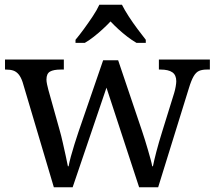

<svg xmlns="http://www.w3.org/2000/svg" viewBox="-20 -786 902 806"><path d="M75 -441Q68 -462 58.5 -473.5Q49 -485 36.5 -489.5Q24 -494 4 -494H1V-536H248V-494H235Q205 -494 190 -485.5Q175 -477 175 -452Q175 -444 177.5 -432Q180 -420 183 -409L230 -241Q237 -217 243.5 -187.5Q250 -158 256 -131.5Q262 -105 265 -88H268Q271 -105 277.5 -129Q284 -153 292.5 -180Q301 -207 309 -231L413 -533H476L576 -237Q582 -219 588.5 -198.5Q595 -178 601 -157Q607 -136 612 -118Q617 -100 619 -88H622Q627 -113 636.5 -149.5Q646 -186 661 -234L711 -395Q715 -408 717.5 -422.5Q720 -437 720 -445Q720 -471 703.5 -482.5Q687 -494 654 -494H647V-536H861V-494H848Q829 -494 816 -488.5Q803 -483 793 -466Q783 -449 773 -416L644 0H564L427 -418L285 0H206ZM297 -619Q313 -638 332 -664Q351 -690 369 -717Q387 -744 397 -766H492Q503 -744 520.5 -717Q538 -690 557.5 -664Q577 -638 592 -619V-606H553Q534 -617 514.5 -632Q495 -647 477 -663.5Q459 -680 444 -696Q429 -680 411 -663.5Q393 -647 374 -632Q355 -617 336 -606H297Z"/></svg>

Font: Noto Serif Gurmukhi
Style: Regular
Weight: 400
Designer: Vaibhav Singh and the Monotype Design Team
Foundry: Monotype Imaging Inc.
Version: Version 2.003